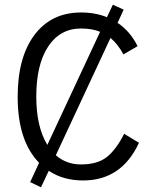

<svg xmlns="http://www.w3.org/2000/svg" viewBox="-20 -750 645 815"><path d="M507 -182 570 -144Q496 16 333 16Q248 16 187 -25L154 45L108 23L146 -59Q55 -152 55 -339Q55 -507 126.5 -602Q198 -697 324 -697Q385 -697 434 -677L459 -730L505 -709L479 -653Q533 -617 564 -554L504 -519Q481 -562 449 -589L217 -91Q262 -52 323 -52Q394 -52 433.5 -83.5Q473 -115 507 -182ZM134 -340Q134 -212 181 -135L405 -615Q371 -629 324 -629Q235 -629 184.5 -552.5Q134 -476 134 -340Z"/></svg>

Font: Didact Gothic
Style: Regular
Weight: 400
Designer: Daniel Johnson
Foundry: Daniel Johnson
Version: Version 2.101;PS 002.101;hotconv 1.0.88;makeotf.lib2.5.64775